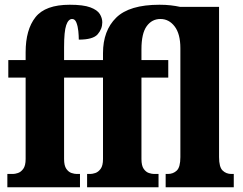

<svg xmlns="http://www.w3.org/2000/svg" viewBox="-20 -789 1022 809"><path d="M11 0V-56H35Q43 -56 55.5 -60Q68 -64 78 -77.5Q88 -91 88 -119V-462H15V-536H88V-569Q88 -664 129.5 -716.5Q171 -769 274 -769Q331 -769 360.5 -758Q390 -747 400.5 -730Q411 -713 411 -695Q411 -667 391.5 -644.5Q372 -622 312 -622Q312 -638 310 -658Q308 -678 302 -693.5Q296 -709 284 -709Q268 -709 259 -683Q250 -657 250 -590V-536H414V-565Q414 -660 469.5 -714.5Q525 -769 652 -769Q678 -769 699.5 -766.5Q721 -764 739 -760H903V-127Q903 -85 918 -70.5Q933 -56 955 -56H965V0H678V-56H687Q710 -56 725 -70.5Q740 -85 740 -127V-586Q740 -646 716 -677.5Q692 -709 656 -709Q620 -709 598 -678.5Q576 -648 576 -581V-536H689V-462H576V-119Q576 -91 585.5 -77.5Q595 -64 607.5 -60Q620 -56 629 -56H648V0H347V-56H361Q369 -56 381.5 -60Q394 -64 404 -77.5Q414 -91 414 -119V-462H250V-119Q250 -91 259.5 -77.5Q269 -64 281.5 -60Q294 -56 303 -56H317V0Z"/></svg>

Font: Noto Serif ExtraCondensed Black
Style: Regular
Weight: 900
Width: 2
Designer: Monotype Design Team
Foundry: Monotype Imaging Inc.
Version: Version 2.015; ttfautohint (v1.8.4.7-5d5b)